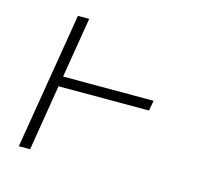

<svg xmlns="http://www.w3.org/2000/svg" viewBox="-82 -613 763 707"><g transform="rotate(15 300.0 -260.0)"><path d="M46 0 132 -520H175L137 -290H482L475 -251H130L89 0Z"/></g></svg>

Font: Iosevka Etoile Extralight
Style: Italic
Weight: 200
Italic angle: -9°
Designer: Belleve Invis
Foundry: Belleve Invis
Version: Version 22.1.2; ttfautohint (v1.8.4)